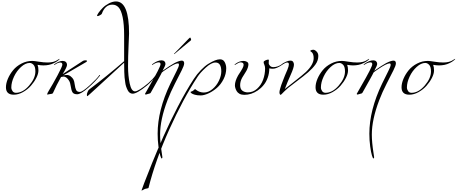

<svg xmlns="http://www.w3.org/2000/svg" viewBox="-20 -1288 6298 2648"><path d="M498 -394Q510 -362 510 -316.5Q510 -271 481 -214Q452 -157 406.5 -105.5Q361 -54 297 -18Q233 18 170 18Q62 18 62 -84Q62 -139 88.5 -201.5Q115 -264 160.5 -319.5Q206 -375 276.5 -411.5Q347 -448 426 -448Q448 -448 516 -437Q584 -426 638 -426Q726 -426 778 -464L798 -476Q802 -476 802 -473.5Q802 -471 793 -462.5Q784 -454 765 -441Q746 -428 720 -416Q660 -386 578 -386Q541 -386 498 -394ZM390 -420Q331 -420 270.5 -365Q210 -310 173 -231Q136 -152 136 -82Q136 -55 152.5 -31.5Q169 -8 200 -8Q295 -8 381.5 -108Q468 -208 468 -302Q468 -368 442.5 -394Q417 -420 390 -420Z M842 -448Q871 -448 887.5 -433.5Q904 -419 904 -391Q904 -363 844 -266L1124 -448Q1137 -456 1158.5 -456Q1180 -456 1180 -447.5Q1180 -439 1168 -432Q1091 -386 852 -248Q876 -254 903.5 -254Q931 -254 956.5 -233.5Q982 -213 993.5 -190Q1005 -167 1011 -119.5Q1017 -72 1030.5 -46Q1044 -20 1081 -20Q1118 -20 1218.5 -112.5Q1319 -205 1348 -248Q1352 -254 1356 -254Q1360 -254 1360 -251Q1360 -248 1358 -244Q1297 -165 1195.5 -76.5Q1094 12 1044.5 12Q995 12 979 -16.5Q963 -45 956 -97Q949 -149 932 -176Q896 -232 856 -232Q852 -232 822 -226Q759 -115 710 -4Q705 5 688 7Q671 9 666 10Q662 10 656 12Q642 16 636 16Q630 16 630 12Q630 1 656 -42Q708 -126 774 -249.5Q840 -373 840 -396Q840 -426 812 -426Q782 -426 740 -398Q731 -392 728.5 -392Q726 -392 726 -396Q726 -400 732 -404Q796 -448 842 -448Z M1810 4Q1766 4 1742 -42Q1714 -96 1708 -144.5Q1702 -193 1698 -221Q1695 -250 1694 -294Q1692 -383 1692 -424Q1471 -222 1330.5 -92Q1190 38 1186 38Q1178 38 1178 21.5Q1178 5 1187.5 -19Q1197 -43 1208 -52Q1451 -236 1692 -444V-798Q1692 -954 1671.5 -1051Q1651 -1148 1616 -1186Q1581 -1224 1530 -1224Q1429 -1224 1384 -1098Q1380 -1089 1358 -1077.5Q1336 -1066 1327 -1066Q1318 -1066 1318 -1068Q1318 -1082 1340.5 -1114Q1363 -1146 1397.5 -1180.5Q1432 -1215 1482.5 -1241.5Q1533 -1268 1580 -1268Q1760 -1268 1760 -826Q1760 -804 1753 -654Q1746 -504 1746 -373.5Q1746 -243 1769 -135.5Q1792 -28 1842 -28Q1889 -28 2026 -142Q2093 -201 2124 -248Q2128 -254 2132 -254Q2136 -254 2136 -251Q2136 -248 2134 -244Q2071 -162 2006 -108Q1869 4 1810 4Z M2222 -312Q2327 -386 2386 -418Q2454 -452 2487 -452Q2520 -452 2520 -414Q2520 -385 2486 -318Q2452 -251 2392 -133.5Q2332 -16 2290 94Q2188 362 2188 568Q2188 674 2212 826Q2220 876 2220 881.5Q2220 887 2216.5 892.5Q2213 898 2210 898Q2203 898 2190 857Q2177 816 2165.5 732Q2154 648 2154 556Q2154 231 2330 -135Q2384 -246 2416 -309Q2448 -372 2448 -393Q2448 -414 2434 -414Q2392 -414 2275 -334Q2216 -294 2212 -288Q2210 -280 2196 -256Q2158 -188 2158 -186L2058 -8Q2052 1 2039 3Q2026 5 2011.5 10.5Q1997 16 1992 16Q1980 16 1980 6Q1980 2 2038 -96Q2194 -364 2194 -402Q2194 -428 2170 -428Q2135 -428 2090 -398Q2081 -392 2078.5 -392Q2076 -392 2076 -396Q2076 -400 2082 -404Q2151 -456 2208 -456Q2233 -456 2247.5 -442Q2262 -428 2262 -406Q2262 -384 2222 -312ZM2386 -552 2580 -752Q2598 -770 2602 -770Q2606 -770 2611 -758.5Q2616 -747 2616 -740Q2616 -733 2608 -728Q2567 -692 2502.5 -640.5Q2438 -589 2394 -550Q2390 -542 2385 -542Q2380 -542 2380 -544Z M2652 -198Q2697 -267 2751 -322Q2805 -378 2854 -408Q2954 -470 3014 -470Q3059 -470 3079.5 -430.5Q3100 -391 3100 -346Q3100 -268 3063 -195.5Q3026 -123 2971 -75.5Q2916 -28 2855 0Q2794 28 2747 28Q2700 28 2667 18.5Q2634 9 2621 -1.5Q2608 -12 2608 -17Q2608 -22 2612 -23Q2636 -30 2647 -40Q2668 -60 2670 -60Q2670 -60 2686 -48Q2732 -12 2792.5 -12Q2853 -12 2910 -59Q2967 -106 2999.5 -175Q3032 -244 3032 -303Q3032 -426 2952 -426Q2895 -426 2818 -355.5Q2741 -285 2704 -228Q2507 71 2315.5 496Q2124 921 2028 1304Q2027 1308 2004 1312Q1981 1316 1974 1320Q1939 1340 1935.5 1340Q1932 1340 1932 1337.5Q1932 1335 1969.5 1234.5Q2007 1134 2077.5 961Q2148 788 2234 593.5Q2320 399 2433 181.5Q2546 -36 2652 -198Z M3688 -460 3686 -418Q3686 -399 3703.5 -380.5Q3721 -362 3750 -362Q3810 -362 3870 -404Q3879 -410 3881.5 -410Q3884 -410 3884 -406Q3884 -402 3878 -398Q3794 -340 3744 -340Q3715 -340 3694 -346Q3694 -277 3672 -216Q3650 -155 3614 -113Q3580 -71 3534 -40Q3446 20 3350 20Q3311 20 3284 6Q3256 -10 3244 -32Q3220 -74 3220 -112Q3220 -169 3264 -248Q3310 -317 3325 -346.5Q3340 -376 3340 -393.5Q3340 -411 3329.5 -419.5Q3319 -428 3297 -428Q3275 -428 3230 -398Q3221 -392 3218.5 -392Q3216 -392 3216 -396Q3216 -400 3222 -404Q3281 -448 3336 -448Q3364 -448 3385 -436Q3406 -424 3406 -401Q3406 -378 3396.5 -352Q3387 -326 3377 -309Q3367 -292 3347.5 -261Q3328 -230 3322 -220Q3292 -168 3292 -113.5Q3292 -59 3323.5 -36.5Q3355 -14 3398 -14Q3470 -14 3525.5 -64Q3581 -114 3608.5 -188.5Q3636 -263 3636 -344Q3636 -373 3626 -394.5Q3616 -416 3616 -430.5Q3616 -445 3641 -455.5Q3666 -466 3677 -466Q3688 -466 3688 -460Z M4034 -396Q4034 -356 3989 -256Q3944 -156 3908 -60Q3944 -90 4044.5 -168Q4145 -246 4200 -296Q4306 -398 4306 -486Q4306 -517 4298.5 -537.5Q4291 -558 4282 -565.5Q4273 -573 4265.5 -578Q4258 -583 4258 -585.5Q4258 -588 4264 -592Q4279 -602 4300 -602Q4321 -602 4345.5 -578Q4370 -554 4370 -516Q4370 -453 4330.5 -398.5Q4291 -344 4231.5 -292.5Q4172 -241 4076 -169.5Q3980 -98 3951 -73.5Q3922 -49 3899.5 -26Q3877 -3 3865.5 8.5Q3854 20 3849 20Q3844 20 3839 10Q3834 0 3834 -15Q3834 -30 3843 -63Q3852 -96 3860.5 -119.5Q3869 -143 3887.5 -190Q3906 -237 3910 -247.5Q3914 -258 3925.5 -284Q3937 -310 3944 -327Q3964 -376 3964 -401Q3964 -426 3942 -426Q3918 -426 3876 -398Q3867 -392 3864.5 -392Q3862 -392 3862 -396Q3862 -400 3867 -404Q3872 -408 3886.5 -417.5Q3901 -427 3930.5 -439.5Q3960 -452 3985.5 -452Q4011 -452 4022.5 -435.5Q4034 -419 4034 -396Z M4768 -394Q4780 -362 4780 -316.5Q4780 -271 4751 -214Q4722 -157 4676.5 -105.5Q4631 -54 4567 -18Q4503 18 4440 18Q4332 18 4332 -84Q4332 -139 4358.5 -201.5Q4385 -264 4430.5 -319.5Q4476 -375 4546.5 -411.5Q4617 -448 4696 -448Q4718 -448 4786 -437Q4854 -426 4908 -426Q4996 -426 5048 -464L5068 -476Q5072 -476 5072 -473.5Q5072 -471 5063 -462.5Q5054 -454 5035 -441Q5016 -428 4990 -416Q4930 -386 4848 -386Q4811 -386 4768 -394ZM4660 -420Q4601 -420 4540.5 -365Q4480 -310 4443 -231Q4406 -152 4406 -82Q4406 -55 4422.5 -31.5Q4439 -8 4470 -8Q4565 -8 4651.5 -108Q4738 -208 4738 -302Q4738 -368 4712.5 -394Q4687 -420 4660 -420Z M5142 -312Q5247 -386 5306 -418Q5374 -452 5407 -452Q5440 -452 5440 -414Q5440 -385 5406 -318Q5372 -251 5312 -133.5Q5252 -16 5210 94Q5108 362 5108 568Q5108 674 5132 826Q5140 876 5140 881.5Q5140 887 5136.5 892.5Q5133 898 5130 898Q5123 898 5110 857Q5097 816 5085.5 732Q5074 648 5074 556Q5074 231 5250 -135Q5304 -246 5336 -309Q5368 -372 5368 -393Q5368 -414 5354 -414Q5312 -414 5195 -334Q5136 -294 5132 -288Q5130 -280 5116 -256Q5078 -188 5078 -186L4978 -8Q4972 1 4959 3Q4946 5 4931.5 10.5Q4917 16 4912 16Q4900 16 4900 6Q4900 2 4958 -96Q5114 -364 5114 -402Q5114 -428 5090 -428Q5055 -428 5010 -398Q5001 -392 4998.5 -392Q4996 -392 4996 -396Q4996 -400 5002 -404Q5071 -456 5128 -456Q5153 -456 5167.5 -442Q5182 -428 5182 -406Q5182 -384 5142 -312Z M5954 -394Q5966 -362 5966 -316.5Q5966 -271 5937 -214Q5908 -157 5862.5 -105.5Q5817 -54 5753 -18Q5689 18 5626 18Q5518 18 5518 -84Q5518 -139 5544.5 -201.5Q5571 -264 5616.5 -319.5Q5662 -375 5732.5 -411.5Q5803 -448 5882 -448Q5904 -448 5972 -437Q6040 -426 6094 -426Q6182 -426 6234 -464L6254 -476Q6258 -476 6258 -473.5Q6258 -471 6249 -462.5Q6240 -454 6221 -441Q6202 -428 6176 -416Q6116 -386 6034 -386Q5997 -386 5954 -394ZM5846 -420Q5787 -420 5726.5 -365Q5666 -310 5629 -231Q5592 -152 5592 -82Q5592 -55 5608.5 -31.5Q5625 -8 5656 -8Q5751 -8 5837.5 -108Q5924 -208 5924 -302Q5924 -368 5898.5 -394Q5873 -420 5846 -420Z"/></svg>

Font: Miama
Style: Regular
Weight: 400
Italic angle: 16.5°
Designer: Linus Romer
Foundry: Linus Romer
Version: 0.32